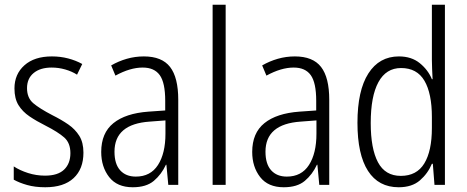

<svg xmlns="http://www.w3.org/2000/svg" viewBox="-20 -780 1970 810"><path d="M332 -136Q332 -67 290.5 -28.5Q249 10 171 10Q128 10 94.5 0.5Q61 -9 38 -22V-78Q64 -61 98.5 -50Q133 -39 170 -39Q224 -39 250.5 -64.5Q277 -90 277 -134Q277 -177 251 -200Q225 -223 172 -250Q134 -269 104.5 -289Q75 -309 58 -336.5Q41 -364 41 -407Q41 -467 83 -504.5Q125 -542 199 -542Q235 -542 267.5 -533.5Q300 -525 327 -510L305 -465Q283 -479 255 -487Q227 -495 198 -495Q150 -495 122 -472Q94 -449 94 -408Q94 -367 120.5 -344.5Q147 -322 201 -294Q239 -275 268 -255Q297 -235 314.5 -207Q332 -179 332 -136Z M587 -542Q663 -542 697.5 -497.5Q732 -453 732 -359V0H690L682 -85H680Q661 -44 629 -17Q597 10 540 10Q474 10 440.5 -33Q407 -76 407 -139Q407 -219 458.5 -260.5Q510 -302 606 -309L677 -314V-355Q677 -431 654 -463Q631 -495 582 -495Q529 -495 467 -461L449 -504Q480 -522 515 -532Q550 -542 587 -542ZM612 -267Q463 -257 463 -140Q463 -88 487 -61.5Q511 -35 553 -35Q615 -35 646.5 -84Q678 -133 678 -216V-272Z M932 0H877V-760H932Z M1224 -542Q1300 -542 1334.5 -497.5Q1369 -453 1369 -359V0H1327L1319 -85H1317Q1298 -44 1266 -17Q1234 10 1177 10Q1111 10 1077.5 -33Q1044 -76 1044 -139Q1044 -219 1095.5 -260.5Q1147 -302 1243 -309L1314 -314V-355Q1314 -431 1291 -463Q1268 -495 1219 -495Q1166 -495 1104 -461L1086 -504Q1117 -522 1152 -532Q1187 -542 1224 -542ZM1249 -267Q1100 -257 1100 -140Q1100 -88 1124 -61.5Q1148 -35 1190 -35Q1252 -35 1283.5 -84Q1315 -133 1315 -216V-272Z M1662 10Q1577 10 1532.5 -59Q1488 -128 1488 -262Q1488 -398 1534 -470Q1580 -542 1663 -542Q1716 -542 1751 -513.5Q1786 -485 1802 -446H1805Q1804 -468 1803 -488.5Q1802 -509 1802 -527V-760H1857V0H1813L1806 -89H1802Q1785 -48 1751.5 -19Q1718 10 1662 10ZM1671 -38Q1738 -38 1770 -90.5Q1802 -143 1802 -240V-286Q1802 -386 1770.5 -439.5Q1739 -493 1672 -493Q1609 -493 1576.5 -433.5Q1544 -374 1544 -261Q1544 -153 1574.5 -95.5Q1605 -38 1671 -38Z"/></svg>

Font: Noto Sans Sinhala Condensed Light
Style: Regular
Weight: 300
Width: 3
Designer: Jelle Bosma - Monotype Design Team
Foundry: Monotype Imaging Inc.
Version: Version 2.006; ttfautohint (v1.8.4.7-5d5b)